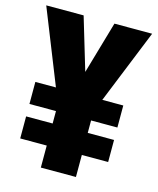

<svg xmlns="http://www.w3.org/2000/svg" viewBox="-108 -790 712 867"><g transform="rotate(15 247.5 -357.0)"><path d="M248 -469.2 318.8 -713.9H495.1L355 -367.2H453.1V-264.2H330.1V-206.1H453.1V-103H330.1V0H166V-103H42V-206.1H166V-264.2H42V-367.2H138.2L0 -713.9H174.8Z"/></g></svg>

Font: Open Sans Condensed ExtraBold
Style: Regular
Weight: 800
Width: 3
Designer: Monotype Design Team
Foundry: Monotype Imaging Inc.
Version: Version 3.000; ttfautohint (v1.8.4)